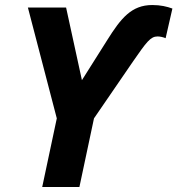

<svg xmlns="http://www.w3.org/2000/svg" viewBox="-20 -744 706 764"><path d="M148 0H296L354 -273L509 -499C563 -577 579 -599 607 -599C617 -599 630 -596 639 -592L666 -710C644 -718 619 -724 586 -724C503 -724 461 -671 407 -585L306 -425L243 -714H91L206 -273Z"/></svg>

Font: Noto Sans
Style: Bold Italic
Weight: 700
Italic angle: -12°
Designer: Monotype Design Team
Foundry: Monotype Imaging Inc.
Version: Version 2.013